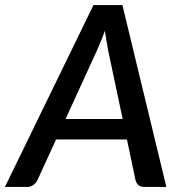

<svg xmlns="http://www.w3.org/2000/svg" viewBox="-56 -740 718 760"><path d="M429.5 -269 372.5 -538.5Q370 -554 366.2 -574Q362.5 -594 359 -618Q350.5 -594 342 -573.8Q333.5 -553.5 326.5 -537.5L203.5 -269ZM602.5 0H515.5Q500.5 0 492.2 -7.2Q484 -14.5 480.5 -26.5L446.5 -188H166L92 -26.5Q87 -16 76.2 -8Q65.5 0 51.5 0H-36.5L314 -720H428.5Z"/></svg>

Font: Lato 2
Style: Italic
Weight: 600
Italic angle: -7°
Designer: Lukasz Dziedzic with Adam Twardoch and Botio Nikoltchev
Foundry: tyPoland Lukasz Dziedzic
Version: Version 2.015; 2015-08-06; http://www.latofonts.com/